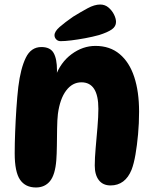

<svg xmlns="http://www.w3.org/2000/svg" viewBox="-20 -830 679 849"><path d="M163 -622Q202 -622 217 -596Q232 -570 232 -519Q232 -507 230.5 -493.5Q229 -480 226 -469L224 -489Q247 -554 296.5 -590.5Q346 -627 402 -627Q466 -627 509 -591Q552 -555 573.5 -490Q595 -425 595 -336Q595 -285 590.5 -236Q586 -187 579 -146.5Q572 -106 562 -80Q548 -45 524.5 -27.5Q501 -10 469 -10Q435 -10 417 -33.5Q399 -57 399 -98Q399 -130 403 -175.5Q407 -221 411 -267.5Q415 -314 415 -349Q415 -466 340 -466Q300 -466 272.5 -429.5Q245 -393 236 -326Q233 -300 232.5 -261.5Q232 -223 231.5 -185.5Q231 -148 229 -122Q224 -57 201 -29Q178 -1 139 -1Q92 -1 68.5 -35.5Q45 -70 45 -152Q45 -194 47 -246Q49 -298 52.5 -350.5Q56 -403 61 -446Q71 -527 94 -574.5Q117 -622 163 -622ZM221 -674Q221 -691 244 -711Q267 -731 303 -756Q337 -777 367.5 -793.5Q398 -810 423 -810Q444 -810 459.5 -797Q475 -784 484 -766Q493 -748 493 -733Q493 -713 474.5 -700Q456 -687 418 -675Q389 -667 356.5 -661Q324 -655 295.5 -651.5Q267 -648 248 -648Q236 -648 228.5 -656Q221 -664 221 -674Z"/></svg>

Font: DynaPuff Medium
Style: Regular
Weight: 500
Version: Version 2.000